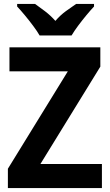

<svg xmlns="http://www.w3.org/2000/svg" viewBox="-20 -954 558 974"><path d="M497 0H20V-98L324 -592H28V-714H489V-616L185 -122H497ZM181 -774Q169 -795 148.5 -822.5Q128 -850 106 -876.5Q84 -903 67 -921V-934H158Q181 -918 209 -896.5Q237 -875 261 -848Q285 -876 313.5 -897Q342 -918 366 -934H457V-921Q440 -903 418 -876.5Q396 -850 376 -823Q356 -796 343 -774Z"/></svg>

Font: Noto Sans Tamil SemiCondensed
Style: Bold
Weight: 700
Width: 4
Designer: Jelle Bosma - Monotype Design Team
Foundry: Monotype Imaging Inc.
Version: Version 2.004; ttfautohint (v1.8.4.7-5d5b)